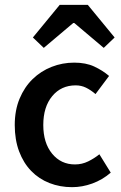

<svg xmlns="http://www.w3.org/2000/svg" viewBox="-20 -762 502 794"><path d="M278 12Q228 12 184.5 -5Q141 -22 109 -55Q77 -88 59 -136Q41 -184 41 -245Q41 -306 61 -354Q81 -402 115 -435Q149 -468 193.5 -485.5Q238 -503 287 -503Q335 -503 369.5 -487Q404 -471 431 -448L375 -373Q355 -390 335.5 -399.5Q316 -409 293 -409Q233 -409 196 -364.5Q159 -320 159 -245Q159 -171 195.5 -126.5Q232 -82 290 -82Q319 -82 344.5 -94.5Q370 -107 391 -124L438 -48Q403 -18 361.5 -3Q320 12 278 12ZM116 -607 227 -742H343L454 -607L409 -564L287 -667H283L161 -564Z"/></svg>

Font: Giro Sans Semibold
Style: Regular
Weight: 600
Designer: Paul D. Hunt
Foundry: Adobe Systems Incorporated
Version: Version 1.000;PS 1.0;hotconv 1.0.88;makeotf.lib2.5.647800